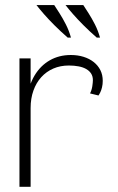

<svg xmlns="http://www.w3.org/2000/svg" viewBox="-20 -720 456 740"><path d="M55 0V-495H98V-331L84 -338.5Q90.5 -391 113.2 -429Q136 -467 171.8 -487.5Q207.5 -508 253 -508Q279.5 -508 302 -501Q324.5 -494 341 -481Q357.5 -468 366.8 -449.8Q376 -431.5 376 -408.5Q376 -395 373.2 -383.5Q370.5 -372 366.5 -364Q362.5 -356 359.5 -352L327 -360Q333.5 -372.5 335.8 -387.8Q338 -403 338 -411Q338 -426 331.2 -436.5Q324.5 -447 312.2 -454Q300 -461 283 -464.2Q266 -467.5 245.5 -467.5Q212.5 -467.5 185.5 -455.8Q158.5 -444 139 -422.5Q119.5 -401 108.8 -370.8Q98 -340.5 98 -303.5V0ZM353 -575Q325 -599.5 302 -622.5Q279 -645.5 261.5 -665.5Q244 -685.5 232.5 -700.5H301Q309 -688.5 321.2 -669.2Q333.5 -650 345.8 -626Q358 -602 365.5 -575ZM241 -575Q213 -599.5 190 -622.5Q167 -645.5 149.5 -665.5Q132 -685.5 120.5 -700.5H189Q197 -688.5 209.2 -669.2Q221.5 -650 233.8 -626Q246 -602 253.5 -575Z"/></svg>

Font: Russolo 10pt ExtraLight
Style: Regular
Weight: 200
Designer: Micah Stupak-Hahn
Version: Version 1.000